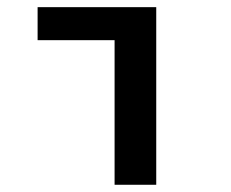

<svg xmlns="http://www.w3.org/2000/svg" viewBox="-20 -511 640 531"><path d="M84 -399.9V-491.2H412.1V0H296.9V-399.9Z"/></svg>

Font: SourceCodePro-Semibold
Style: Regular
Weight: 600
Monospace: yes
Designer: Paul D. Hunt
Foundry: Adobe Systems Incorporated
Version: Version 1.009;PS 1.000;hotconv 1.0.70;makeotf.lib2.5.5900